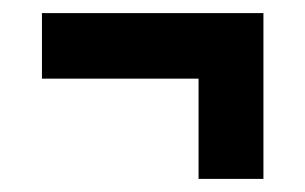

<svg xmlns="http://www.w3.org/2000/svg" viewBox="-20 -450 466 293"><path d="M44 -330V-430H382V-177H283V-330Z"/></svg>

Font: Georama Condensed SemiBold
Style: Regular
Weight: 600
Width: 3
Designer: Jean-Baptiste Levee
Foundry: Production Type
Version: Version 1.000